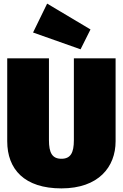

<svg xmlns="http://www.w3.org/2000/svg" viewBox="-20 -1021 680 1063"><path d="M241 -1001 163 -841 426 -748 481 -858ZM620 -698H389V-245C389 -175 371 -142 320 -142C269 -142 251 -175 251 -245V-698H20V-239C20 -84 115 22 320 22C525 22 620 -96 620 -239Z"/></svg>

Font: Fira Sans Ultra
Style: Regular
Weight: 950
Designer: Carrois Corporate & Edenspiekermann AG
Foundry: Carrois Corporate GbR & Edenspiekermann AG
Version: Version 4.203;PS 004.203;hotconv 1.0.88;makeotf.lib2.5.64775